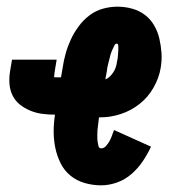

<svg xmlns="http://www.w3.org/2000/svg" viewBox="-20 -548 540 576"><path d="M284 8Q258 8 234 1Q210 -6 191.5 -21Q173 -36 162 -58Q151 -80 146 -104Q141 -128 141 -153.5Q141 -179 145 -204Q125 -204 106.5 -206.5Q88 -209 71 -216Q54 -223 40 -234Q26 -245 18 -261Q10 -277 8.5 -295.5Q7 -314 10 -333L16 -369H150L144 -333Q144 -331 143.5 -328.5Q143 -326 143 -324Q143 -322 142.5 -319Q142 -316 145 -316H163L168 -345Q171 -366 177 -387.5Q183 -409 192.5 -429.5Q202 -450 216 -469Q230 -488 248.5 -502Q267 -516 289 -522Q311 -528 332 -528Q355 -528 376.5 -522Q398 -516 414.5 -503.5Q431 -491 442 -472.5Q453 -454 458 -432.5Q463 -411 464.5 -389Q466 -367 462 -344Q457 -314 440.5 -285Q424 -256 398.5 -236Q373 -216 342.5 -206Q312 -196 282 -196Q280 -196 279 -196Q278 -196 277 -196Q276 -190 275.5 -183.5Q275 -177 274 -171Q273 -165 272.5 -158.5Q272 -152 272 -146Q272 -140 272 -134Q272 -128 273 -122Q274 -116 275.5 -109.5Q277 -103 284 -103Q292 -103 298.5 -110.5Q305 -118 309 -125.5Q313 -133 316 -141.5Q319 -150 322 -158L433 -108Q423 -86 408.5 -64.5Q394 -43 374.5 -26Q355 -9 331 -0.5Q307 8 284 8ZM296 -310Q304 -313 310 -319Q316 -325 320.5 -332Q325 -339 327.5 -347Q330 -355 331 -363Q332 -366 332.5 -370Q333 -374 333.5 -377.5Q334 -381 334 -384.5Q334 -388 334.5 -391.5Q335 -395 335 -398.5Q335 -402 335 -405.5Q335 -409 334.5 -413Q334 -417 330 -417Q326 -417 324 -413Q322 -409 320 -405Q318 -401 316.5 -397.5Q315 -394 313.5 -390Q312 -386 311 -382Q310 -378 309 -374Q308 -370 307 -366Q306 -362 305 -358Q304 -354 303 -350Q302 -346 301.5 -342Q301 -338 300.5 -334Q300 -330 299 -326Z"/></svg>

Font: Iosevka SS04 Heavy
Style: Italic
Weight: 900
Italic angle: -9°
Monospace: yes
Designer: Belleve Invis
Foundry: Belleve Invis
Version: Version 19.0.0; ttfautohint (v1.8.4)